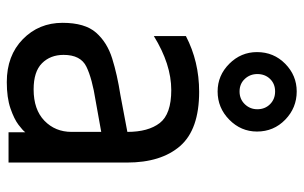

<svg xmlns="http://www.w3.org/2000/svg" viewBox="-180 -682 872 551"><g transform="rotate(90 255.5 -406.0)"><path d="M242 -595Q196 -595 162.5 -628.5Q129 -662 129 -708Q129 -756 162.5 -789Q196 -822 242 -822Q289 -822 323 -789Q357 -756 357 -708Q357 -662 323 -628.5Q289 -595 242 -595ZM242 -658Q264 -658 278.5 -673Q293 -688 293 -709Q293 -731 278.5 -745.5Q264 -760 242 -760Q220 -760 206 -745.5Q192 -731 192 -709Q192 -688 206 -673Q220 -658 242 -658ZM236 -67Q294 -67 326 -98Q358 -129 358 -176V-261L269 -245Q205 -235 171 -218.5Q137 -202 137 -153Q137 -115 161 -91Q185 -67 236 -67ZM215 10Q139 10 92 -36Q45 -82 45 -150Q45 -214 73 -246Q101 -278 147.5 -292.5Q194 -307 252 -316L358 -336Q358 -396 332.5 -429Q307 -462 238 -462Q164 -462 83 -412V-504Q156 -542 243 -542Q351 -542 398.5 -487.5Q446 -433 446 -335V5H359V-43Q354 -36 337.5 -23.5Q321 -11 290.5 -0.5Q260 10 215 10Z"/></g></svg>

Font: LXGW 975 Gothic SC
Style: Regular
Weight: 400
Version: Version 2.01;February 25, 2021